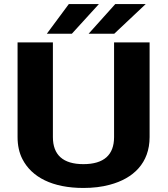

<svg xmlns="http://www.w3.org/2000/svg" viewBox="-20 -921 834 951"><path d="M393 -108C292 -108 242 -154 242 -242V-711H67V-242C67 -201 75 -164 91 -133C137 -43 240 10 393 10C440 10 484 5 524 -6C641 -37 721 -114 721 -242V-711H545V-242C545 -154 495 -108 393 -108ZM551 -901 419 -754H546L702 -901ZM321 -901 212 -754H336L470 -901Z"/></svg>

Font: Asimov
Style: XWid
Weight: 500
Designer: Google
Version: Version 2.000980; 2014